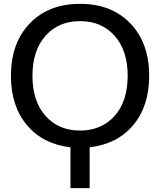

<svg xmlns="http://www.w3.org/2000/svg" viewBox="-20 -760 834 1000"><path d="M757 -365Q757 -207 673.5 -108Q590 -9 447 7V220H347V7Q204 -9 120.5 -108Q37 -207 37 -365Q37 -536 135 -638Q233 -740 397 -740Q561 -740 659 -638Q757 -536 757 -365ZM217 -156.5Q285 -80 397 -80Q509 -80 577 -156.5Q645 -233 645 -365Q645 -497 577 -573.5Q509 -650 397 -650Q285 -650 217 -573.5Q149 -497 149 -365Q149 -233 217 -156.5Z"/></svg>

Font: Mplus 1p Medium
Style: Regular
Weight: 500
Version: Version 1.061